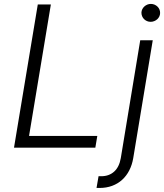

<svg xmlns="http://www.w3.org/2000/svg" viewBox="-20 -750 834 975"><path d="M171.9 -727.3H238.3L127.5 -59.7H474.1L464.1 0H51.1ZM480.5 144.9H494Q533.7 144.9 559.7 121.4Q585.6 98 593.4 52.9L692.1 -545.5H755.7L656.6 52.9Q650.9 87 636.5 115.1Q622.2 143.1 600.3 163Q578.5 182.9 549.4 193.7Q520.2 204.5 484.7 204.5Q481.2 204.5 477.6 204.5Q474.1 204.5 470.2 204.2ZM698.2 -685.7Q698.5 -695 702.4 -702.9Q706.3 -710.9 712.9 -717Q719.5 -723 728 -726.6Q736.5 -730.1 746.1 -730.1Q756 -730.1 764.7 -726.4Q773.4 -722.7 779.8 -716.4Q786.2 -710.2 789.8 -701.7Q793.3 -693.2 793 -683.6Q793 -674.7 789.1 -666.5Q785.2 -658.4 778.6 -652.3Q772 -646.3 763.3 -642.8Q754.6 -639.2 745 -639.2Q735.1 -639.2 726.4 -642.9Q717.7 -646.7 711.5 -652.9Q705.3 -659.1 701.7 -667.6Q698.2 -676.1 698.2 -685.7Z"/></svg>

Font: Inter P Light
Style: Italic
Weight: 300
Italic angle: 9.39999°
Designer: Rasmus Andersson
Foundry: rsms
Version: Version 3.018;git-588b23468